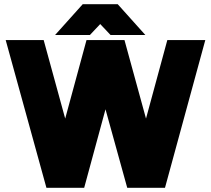

<svg xmlns="http://www.w3.org/2000/svg" viewBox="-20 -890 1000 910"><path d="M241 -724H406L455 -776L504 -724H669L538 -870H372ZM773 -700 672 -328 570 -700H390L289 -328L187 -700H7L200 0H379L480 -372L583 0H762L953 -700Z"/></svg>

Font: Unageo
Style: Black
Weight: 900
Designer: Richard Sepsi
Foundry: Richard Sepsi
Version: Version 2.000